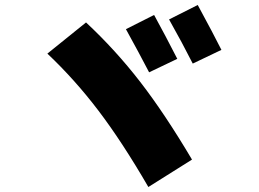

<svg xmlns="http://www.w3.org/2000/svg" viewBox="-20 -765 1040 770"><path d="M691 -529 578 -475Q538 -552 485 -648L598 -705Q643 -623 691 -529ZM868 -565 753 -510Q711 -593 658 -687L773 -745Q837 -627 868 -565ZM170 -550 325 -675Q443 -565 542 -437Q641 -309 750 -125L575 -15Q470 -196 375 -321Q280 -446 170 -550Z"/></svg>

Font: Mplus 1p Black
Style: Regular
Weight: 900
Version: Version 1.061